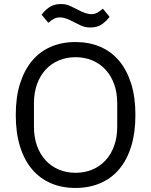

<svg xmlns="http://www.w3.org/2000/svg" viewBox="-20 -918 748 950"><path d="M354 12Q286 12 231.5 -11.5Q177 -35 138.5 -80.5Q100 -126 79 -193.5Q58 -261 58 -349Q58 -437 79 -504Q100 -571 138.5 -617Q177 -663 231.5 -686.5Q286 -710 354 -710Q421 -710 476 -686.5Q531 -663 569.5 -617Q608 -571 629 -504Q650 -437 650 -349Q650 -261 629 -193.5Q608 -126 569.5 -80.5Q531 -35 476 -11.5Q421 12 354 12ZM354 -63Q399 -63 437 -79Q475 -95 502.5 -125Q530 -155 545 -197Q560 -239 560 -291V-407Q560 -459 545 -501Q530 -543 502.5 -573Q475 -603 437 -619Q399 -635 354 -635Q309 -635 271 -619Q233 -603 205.5 -573Q178 -543 163 -501Q148 -459 148 -407V-291Q148 -239 163 -197Q178 -155 205.5 -125Q233 -95 271 -79Q309 -63 354 -63ZM427 -782Q401 -782 382 -791Q363 -800 347 -808Q323 -821 306.5 -826.5Q290 -832 277 -832Q260 -832 247 -825Q234 -818 219 -805L186 -845Q200 -865 223 -881.5Q246 -898 281 -898Q307 -898 326 -889Q345 -880 361 -872Q385 -859 401.5 -853.5Q418 -848 431 -848Q448 -848 461 -855Q474 -862 489 -875L522 -835Q508 -815 485 -798.5Q462 -782 427 -782Z"/></svg>

Font: IBM Plex Sans Hebrew
Style: Regular
Weight: 400
Designer: Mike Abbink, Paul van der Laan, Pieter van Rosmalen, Yanek Iontef
Foundry: Bold Monday
Version: Version 1.2